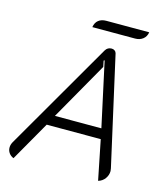

<svg xmlns="http://www.w3.org/2000/svg" viewBox="-124 -944 917 1050"><g transform="rotate(15 334.5 -419.5)"><path d="M15 -42Q15 -58 24 -74L380 -689Q392 -709 415 -709Q425 -709 432.5 -703.5Q440 -698 442 -689L580 -75Q582 -65 582 -60Q582 -37 568 -17.5Q554 2 530 9L485 -215H179L51 9Q34 2 24.5 -11.5Q15 -25 15 -42ZM473 -273 394 -637 389 -634 396 -600 210 -273ZM347 -848H590Q586 -823 568 -809Q550 -795 524 -795H282Q286 -821 303 -834.5Q320 -848 347 -848Z"/></g></svg>

Font: K2D ExtraLight
Style: Italic
Weight: 275
Italic angle: -10°
Designer: Katatrad Aksorn Co.,Ltd.
Foundry: Cadson Demak Co.,Ltd.
Version: Version 1.000; ttfautohint (v1.6)